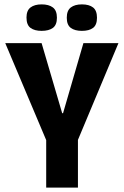

<svg xmlns="http://www.w3.org/2000/svg" viewBox="-20 -857 565 877"><path d="M191 0V-217L4 -660H170L264 -340H268L361 -660H521L336 -218V0ZM354 -716Q322 -716 303.5 -729.5Q285 -743 285 -776Q285 -809 303.5 -823Q322 -837 354 -837Q387 -837 405 -823Q423 -809 423 -776Q423 -743 405 -729.5Q387 -716 354 -716ZM170 -716Q138 -716 119.5 -729.5Q101 -743 101 -777Q101 -809 119.5 -823Q138 -837 170 -837Q203 -837 221.5 -823Q240 -809 240 -776Q240 -743 221.5 -729.5Q203 -716 170 -716Z"/></svg>

Font: Bricolage Grotesque 72pt SemiCondensed
Style: Bold
Weight: 700
Width: 4
Designer: Mathieu Triay
Foundry: Atelier Triay
Version: Version 1.001;gftools[0.9.33.dev8+g029e19f]